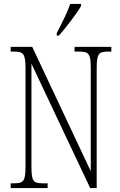

<svg xmlns="http://www.w3.org/2000/svg" viewBox="-20 -951 609 971"><path d="M267 -784V-771H278C318 -817 371 -886 390 -921V-931H335C320 -886 296 -841 267 -784ZM34 0H221V-24H196C148 -24 139 -35 139 -109V-629L436 0H469V-605C469 -679 479 -690 526 -690H543V-714H357V-690H382C429 -690 439 -679 439 -606V-85L143 -714H34V-690H52C98 -690 109 -679 109 -606V-109C109 -35 99 -24 51 -24H34Z"/></svg>

Font: Noto Serif Devanagari ExtraCondensed ExtraLight
Style: Regular
Weight: 200
Width: 2
Designer: Universal Thirst, Indian Type Foundry and the Monotype Design Team
Foundry: Monotype Imaging Inc.
Version: Version 2.004